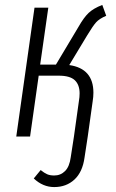

<svg xmlns="http://www.w3.org/2000/svg" viewBox="-20 -554 472 779"><path d="M334 -411 261 -290Q359 -276 359 -178Q359 -161 356 -143L336 0L323 85Q315 144 282 174.5Q249 205 200 205Q154 205 117 170L145 136Q160 148 171.5 153Q183 158 200 158Q226 158 244 140Q262 122 267 84L280 0L300 -143Q303 -160 303 -175Q303 -210 283.5 -228.5Q264 -247 218 -247H137L102 0H46L120 -523H176L143 -292H207L299 -446Q320 -483 339.5 -501.5Q359 -520 395 -534L411 -490Q383 -478 370 -463.5Q357 -449 334 -411Z"/></svg>

Font: Fira Sans Extra Condensed Light
Style: Italic
Weight: 300
Width: 3
Italic angle: -8°
Designer: Carrois Corporate & Edenspiekermann AG
Foundry: Carrois Corporate GbR & Edenspiekermann AG
Version: Version 4.203